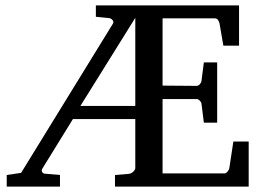

<svg xmlns="http://www.w3.org/2000/svg" viewBox="-20 -691 973 711"><path d="M900.9 0H405.8V-43L455.1 -46.9Q465.8 -47.9 473.4 -55.2Q481 -62.5 481 -68.8V-250H250L138.2 -68.8Q132.8 -61 135.7 -54.9Q138.7 -48.8 145 -47.9L202.1 -43V0H4.9V-43L58.1 -50.8L397.9 -603Q402.3 -610.4 396.5 -616.9Q390.6 -623.5 383.8 -624L335 -628.9V-670.9H865.2V-522H807.1L793 -604Q791.5 -611.3 787.1 -617.2Q782.7 -623 775.9 -623H582V-374L708 -373Q714.8 -373 720.2 -379.4Q725.6 -385.7 726.1 -391.1L734.9 -460H784.2V-236.8H734.9L726.1 -307.1Q725.6 -312.5 719.7 -318.4Q713.9 -324.2 708 -324.2H582V-48.8H811Q816.9 -48.8 822.8 -55.9Q828.6 -63 829.1 -67.9L844.2 -167H900.9ZM481 -298.8V-625L277.8 -298.8Z"/></svg>

Font: Charis
Style: Regular
Weight: 400
Designer: Walt Agee, Miriam Martin, Annie Olsen, Victor Gaultney, Lorna Priest, Alan Ward, Bob Hallissy, Martin Hosken, Sharon Cor
Foundry: SIL Global
Version: Version 7.000